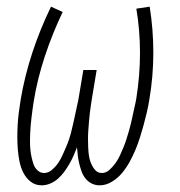

<svg xmlns="http://www.w3.org/2000/svg" viewBox="-20 -548 540 576"><path d="M105 8Q86 8 72 -3Q58 -14 50 -30Q42 -46 38.5 -63.5Q35 -81 33.5 -99Q32 -117 32 -136Q32 -155 33 -173.5Q34 -192 36.5 -211Q39 -230 42 -249Q54 -320 77 -390Q100 -460 133 -528L168 -512Q137 -447 114.5 -379Q92 -311 81 -243Q79 -231 77.5 -219Q76 -207 74.5 -195Q73 -183 72 -171Q71 -159 70.5 -147.5Q70 -136 70 -124Q70 -112 71 -100.5Q72 -89 74.5 -77.5Q77 -66 80.5 -55.5Q84 -45 92.5 -37Q101 -29 112 -29Q125 -29 136 -38.5Q147 -48 154.5 -59Q162 -70 167.5 -82.5Q173 -95 178.5 -107.5Q184 -120 188 -132.5Q192 -145 195 -158Q198 -171 201 -183.5Q204 -196 206.5 -209Q209 -222 212 -234.5Q215 -247 217 -260L230 -338H270L257 -260Q255 -247 253 -234.5Q251 -222 249.5 -209Q248 -196 247 -183.5Q246 -171 245 -158Q244 -145 244 -132.5Q244 -120 244.5 -107.5Q245 -95 246.5 -83Q248 -71 252.5 -59.5Q257 -48 265 -38.5Q273 -29 285 -29Q298 -29 308 -38Q318 -47 326 -58Q334 -69 339.5 -81Q345 -93 350 -105Q355 -117 359 -129.5Q363 -142 366.5 -154Q370 -166 373 -178.5Q376 -191 378.5 -203.5Q381 -216 384 -228.5Q387 -241 389 -253Q400 -322 400 -389.5Q400 -457 389 -522L429 -528Q440 -460 440 -390Q440 -320 428 -249Q425 -230 420.5 -211Q416 -192 411 -173.5Q406 -155 400 -136Q394 -117 386.5 -99Q379 -81 369.5 -63.5Q360 -46 347 -30Q334 -14 316 -3Q298 8 279 8Q266 8 255 2.5Q244 -3 236.5 -12.5Q229 -22 225 -33Q221 -44 218 -56Q215 -68 213.5 -80.5Q212 -93 211 -106Q206 -93 200.5 -80.5Q195 -68 188 -56Q181 -44 173 -33Q165 -22 154.5 -12.5Q144 -3 131 2.5Q118 8 105 8Z"/></svg>

Font: Iosevka Curly Slab Extralight
Style: Italic
Weight: 200
Italic angle: -9°
Monospace: yes
Designer: Belleve Invis
Foundry: Belleve Invis
Version: Version 22.1.2; ttfautohint (v1.8.4)